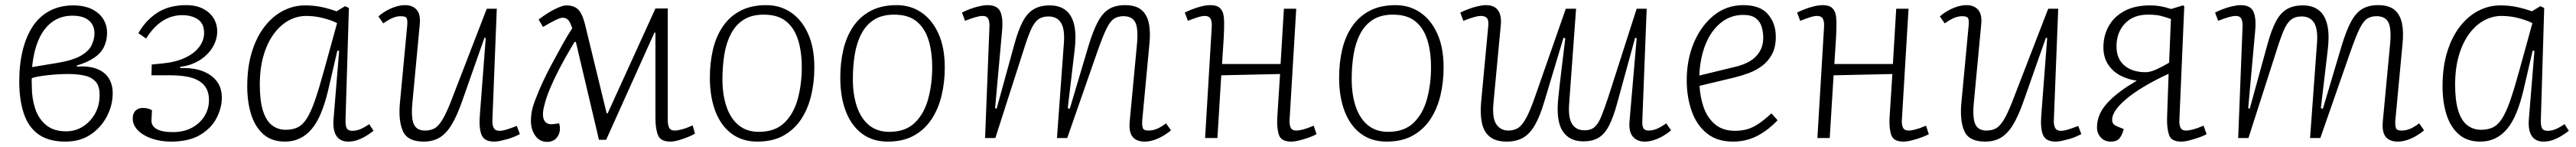

<svg xmlns="http://www.w3.org/2000/svg" viewBox="-20 -537 10034 572"><path d="M235 14Q169 14 129.5 -14.5Q90 -43 72.5 -96Q55 -149 55 -220Q55 -287 68.5 -341.5Q82 -396 108 -435Q134 -474 174 -495Q214 -516 266 -516Q307 -516 336.5 -502Q366 -488 381.5 -464Q397 -440 397 -409Q397 -380 385.5 -355.5Q374 -331 348 -313Q322 -295 279 -282L280 -278Q325 -281 356 -269.5Q387 -258 403 -233.5Q419 -209 419 -174Q419 -128 396.5 -84.5Q374 -41 333 -13.5Q292 14 235 14ZM237 -26Q274 -26 303.5 -45Q333 -64 350.5 -95.5Q368 -127 368 -167Q368 -204 351 -221Q334 -238 306.5 -243.5Q279 -249 247 -249Q208 -249 166.5 -244.5Q125 -240 104 -233Q103 -225 103.5 -218.5Q104 -212 104 -199Q104 -154 117 -114.5Q130 -75 159.5 -50.5Q189 -26 237 -26ZM105 -276 202 -292Q263 -302 294.5 -320Q326 -338 337 -361.5Q348 -385 348 -407Q348 -439 326 -457.5Q304 -476 262 -476Q219 -476 186 -453.5Q153 -431 132.5 -387Q112 -343 105 -276Z M646 14Q606 14 572 2.5Q538 -9 517.5 -29.5Q497 -50 497 -76Q497 -96 508 -106.5Q519 -117 536 -117Q548 -117 556.5 -114.5Q565 -112 572 -108L570 -70Q569 -47 590 -35Q611 -23 653 -23Q697 -23 728.5 -40.5Q760 -58 777 -86Q794 -114 794 -148Q794 -174 784 -192.5Q774 -211 754.5 -222.5Q735 -234 707 -239Q679 -244 644 -244H570L571 -286L612 -290Q664 -295 700.5 -312Q737 -329 756 -354.5Q775 -380 775 -409Q775 -445 751 -461.5Q727 -478 689 -478Q663 -478 638.5 -468.5Q614 -459 591.5 -439Q569 -419 549 -387L519 -408Q537 -439 558.5 -460Q580 -481 603 -493.5Q626 -506 651.5 -511.5Q677 -517 704 -517Q744 -517 771 -503Q798 -489 812 -466Q826 -443 826 -415Q826 -382 807.5 -352Q789 -322 756.5 -302Q724 -282 682 -277V-272Q731 -274 767 -261Q803 -248 823.5 -222Q844 -196 844 -157Q844 -117 823.5 -77.5Q803 -38 759.5 -12Q716 14 646 14Z M1326 -74Q1325 -48 1330.5 -38Q1336 -28 1352 -28Q1369 -28 1385 -35Q1401 -42 1418 -54L1435 -28Q1421 -17 1405 -7.5Q1389 2 1372 8Q1355 14 1336 14Q1316 14 1302.5 4.5Q1289 -5 1283 -24Q1277 -43 1279 -71L1301 -339L1294 -340L1258 -185Q1246 -135 1230.5 -97.5Q1215 -60 1194.5 -35.5Q1174 -11 1148 1.5Q1122 14 1090 14Q1038 14 1005.5 -15Q973 -44 958 -92.5Q943 -141 943 -201Q943 -276 961 -334.5Q979 -393 1010.5 -433.5Q1042 -474 1082.5 -495Q1123 -516 1168 -516Q1202 -516 1231 -510Q1260 -504 1291 -493L1324 -513L1339 -506ZM1093 -32Q1120 -32 1139.5 -41.5Q1159 -51 1175 -76Q1191 -101 1206.5 -145.5Q1222 -190 1241 -259L1293 -447Q1272 -458 1239 -466.5Q1206 -475 1173 -475Q1136 -475 1103 -456.5Q1070 -438 1045 -403Q1020 -368 1006 -319Q992 -270 992 -207Q992 -146 1004 -107Q1016 -68 1039 -50Q1062 -32 1093 -32Z M1454 -473Q1466 -484 1483 -494Q1500 -504 1519.5 -510.5Q1539 -517 1558 -517Q1587 -517 1603 -499Q1619 -481 1615 -442L1586 -134Q1581 -76 1592.5 -52.5Q1604 -29 1635 -29Q1659 -29 1675 -39Q1691 -49 1707.5 -78.5Q1724 -108 1746 -167L1876 -503H1915L1898 -71Q1897 -51 1903 -39.5Q1909 -28 1925 -28Q1937 -28 1953.5 -33Q1970 -38 1993 -47L2005 -15Q1997 -11 1984.5 -5.5Q1972 0 1957.5 4Q1943 8 1929.5 11Q1916 14 1905 14Q1867 14 1856 -11.5Q1845 -37 1849 -88L1872 -389L1867 -390L1780 -143Q1760 -86 1739 -51.5Q1718 -17 1692 -1.5Q1666 14 1630 14Q1567 14 1549 -27.5Q1531 -69 1538 -139L1566 -436Q1568 -456 1564.5 -465Q1561 -474 1541 -474Q1526 -474 1510 -467.5Q1494 -461 1473 -446Z M2341 7H2313L2223 -374H2218Q2207 -356 2190 -326.5Q2173 -297 2155 -262Q2137 -227 2122 -191.5Q2107 -156 2100 -126Q2090 -88 2099.5 -69.5Q2109 -51 2134 -54L2158 -57Q2166 -28 2152.5 -6.5Q2139 15 2111 15Q2082 15 2065 -9Q2048 -33 2048 -67Q2048 -83 2050.5 -98.5Q2053 -114 2058 -129Q2063 -144 2070 -161Q2079 -185 2094.5 -218.5Q2110 -252 2130.5 -290Q2151 -328 2171 -364Q2191 -400 2209 -427Q2201 -451 2193 -459.5Q2185 -468 2171 -468Q2163 -468 2144 -459Q2125 -450 2095 -432L2078 -461Q2112 -487 2141.5 -501.5Q2171 -516 2185 -516Q2216 -516 2232 -500Q2248 -484 2258 -445L2343 -96H2347L2533 -504H2581V-70Q2581 -51 2586.5 -40Q2592 -29 2608 -29Q2619 -29 2637.5 -34Q2656 -39 2678 -49L2687 -17Q2677 -11 2660 -4Q2643 3 2624 8.5Q2605 14 2591 14Q2553 14 2543 -11Q2533 -36 2533 -78V-410H2529Z M2930 14Q2871 14 2829.5 -17Q2788 -48 2766.5 -104Q2745 -160 2745 -235Q2745 -293 2757 -344Q2769 -395 2795.5 -434Q2822 -473 2864 -495Q2906 -517 2965 -517Q3019 -517 3061 -488.5Q3103 -460 3127.5 -406Q3152 -352 3152 -274Q3152 -217 3139.5 -165Q3127 -113 3100.5 -73Q3074 -33 3032 -9.5Q2990 14 2930 14ZM2936 -24Q2999 -24 3035.5 -59.5Q3072 -95 3087.5 -152.5Q3103 -210 3103 -275Q3103 -336 3088.5 -382Q3074 -428 3042 -454Q3010 -480 2955 -480Q2908 -480 2877 -460.5Q2846 -441 2827.5 -406Q2809 -371 2801.5 -325.5Q2794 -280 2794 -229Q2794 -168 2810 -121.5Q2826 -75 2857.5 -49.5Q2889 -24 2936 -24Z M3438 14Q3379 14 3337.5 -17Q3296 -48 3274.5 -104Q3253 -160 3253 -235Q3253 -293 3265 -344Q3277 -395 3303.5 -434Q3330 -473 3372 -495Q3414 -517 3473 -517Q3527 -517 3569 -488.5Q3611 -460 3635.5 -406Q3660 -352 3660 -274Q3660 -217 3647.5 -165Q3635 -113 3608.5 -73Q3582 -33 3540 -9.5Q3498 14 3438 14ZM3444 -24Q3507 -24 3543.5 -59.5Q3580 -95 3595.5 -152.5Q3611 -210 3611 -275Q3611 -336 3596.5 -382Q3582 -428 3550 -454Q3518 -480 3463 -480Q3416 -480 3385 -460.5Q3354 -441 3335.5 -406Q3317 -371 3309.5 -325.5Q3302 -280 3302 -229Q3302 -168 3318 -121.5Q3334 -75 3365.5 -49.5Q3397 -24 3444 -24Z M4124 -370Q4128 -424 4112.5 -448.5Q4097 -473 4064 -473Q4039 -473 4023 -460.5Q4007 -448 3994.5 -419Q3982 -390 3967 -342L3857 0H3817L3834 -432Q3835 -452 3829.5 -463.5Q3824 -475 3807 -475Q3796 -475 3779 -470Q3762 -465 3739 -456L3727 -488Q3738 -494 3756 -501Q3774 -508 3793.5 -512.5Q3813 -517 3827 -517Q3865 -517 3876.5 -491.5Q3888 -466 3883 -415L3856 -116L3862 -114L3932 -368Q3947 -422 3964.5 -454.5Q3982 -487 4007 -501.5Q4032 -516 4069 -516Q4106 -516 4130 -498Q4154 -480 4163.5 -442.5Q4173 -405 4166 -344L4139 -116L4147 -114L4220 -359Q4238 -418 4256.5 -452.5Q4275 -487 4300 -502Q4325 -517 4362 -517Q4404 -517 4426 -498.5Q4448 -480 4455 -446Q4462 -412 4457 -365L4429 -67Q4428 -48 4431.5 -38.5Q4435 -29 4454 -29Q4470 -29 4486 -35.5Q4502 -42 4522 -57L4541 -30Q4530 -20 4512.5 -9.5Q4495 1 4476 7.5Q4457 14 4438 14Q4418 14 4404 6Q4390 -2 4384 -18.5Q4378 -35 4380 -61L4409 -369Q4414 -428 4401.5 -451Q4389 -474 4356 -474Q4334 -474 4319 -464Q4304 -454 4290 -425.5Q4276 -397 4255 -338L4137 0H4097Z M4966 -249 4737 -244 4722 0H4674L4700 -434Q4701 -454 4695 -464.5Q4689 -475 4673 -475Q4662 -475 4646 -470Q4630 -465 4607 -456L4595 -488Q4606 -494 4624 -501Q4642 -508 4661 -512.5Q4680 -517 4695 -517Q4720 -517 4732 -505.5Q4744 -494 4746.5 -473.5Q4749 -453 4748 -425Q4747 -392 4744.5 -357.5Q4742 -323 4740 -288H4968L4981 -503H5029L5003 -70Q5002 -51 5007.5 -40Q5013 -29 5029 -29Q5040 -29 5057 -33.5Q5074 -38 5097 -48L5108 -15Q5098 -9 5080 -2.5Q5062 4 5042.5 9Q5023 14 5009 14Q4971 14 4962 -11Q4953 -36 4955 -78Z M5381 14Q5322 14 5280.5 -17Q5239 -48 5217.5 -104Q5196 -160 5196 -235Q5196 -293 5208 -344Q5220 -395 5246.5 -434Q5273 -473 5315 -495Q5357 -517 5416 -517Q5470 -517 5512 -488.5Q5554 -460 5578.5 -406Q5603 -352 5603 -274Q5603 -217 5590.5 -165Q5578 -113 5551.5 -73Q5525 -33 5483 -9.5Q5441 14 5381 14ZM5387 -24Q5450 -24 5486.5 -59.5Q5523 -95 5538.5 -152.5Q5554 -210 5554 -275Q5554 -336 5539.5 -382Q5525 -428 5493 -454Q5461 -480 5406 -480Q5359 -480 5328 -460.5Q5297 -441 5278.5 -406Q5260 -371 5252.5 -325.5Q5245 -280 5245 -229Q5245 -168 5261 -121.5Q5277 -75 5308.5 -49.5Q5340 -24 5387 -24Z M5668 -488Q5680 -494 5698 -501Q5716 -508 5735 -512.5Q5754 -517 5768 -517Q5790 -517 5803.5 -508Q5817 -499 5822.5 -482Q5828 -465 5826 -442L5797 -134Q5792 -76 5809 -52.5Q5826 -29 5855 -29Q5877 -29 5893 -39Q5909 -49 5925 -78.5Q5941 -108 5961 -166L6079 -503H6119L6092 -133Q6088 -79 6103.5 -54.5Q6119 -30 6152 -30Q6177 -30 6191.5 -43Q6206 -56 6217.5 -84.5Q6229 -113 6245 -161L6355 -503H6394L6377 -67Q6376 -48 6381 -38.5Q6386 -29 6402 -29Q6417 -29 6433 -35.5Q6449 -42 6470 -57L6489 -30Q6478 -20 6460.5 -9.5Q6443 1 6424 7.5Q6405 14 6386 14Q6357 14 6340.5 -5Q6324 -24 6327 -63L6355 -388L6349 -390L6279 -135Q6264 -80 6247 -47.5Q6230 -15 6206.5 -1Q6183 13 6147 13Q6092 13 6066 -28Q6040 -69 6050 -159Q6056 -216 6063 -272.5Q6070 -329 6077 -388L6070 -390L5996 -144Q5979 -86 5959 -51Q5939 -16 5912.5 -1Q5886 14 5849 14Q5807 14 5783.5 -4.5Q5760 -23 5752.5 -57.5Q5745 -92 5749 -138L5777 -436Q5779 -458 5772 -466.5Q5765 -475 5748 -475Q5737 -475 5720 -470Q5703 -465 5680 -456Z M6771 -517Q6836 -517 6866.5 -481.5Q6897 -446 6897 -394Q6897 -354 6882.5 -326.5Q6868 -299 6844 -281Q6820 -263 6791.5 -252.5Q6763 -242 6734 -235L6600 -203Q6602 -160 6616 -119.5Q6630 -79 6660 -53.5Q6690 -28 6738 -28Q6763 -28 6785 -34Q6807 -40 6830 -55.5Q6853 -71 6880 -96L6904 -69Q6888 -52 6869 -37Q6850 -22 6829 -10.5Q6808 1 6783.5 7.5Q6759 14 6730 14Q6668 14 6628 -18.5Q6588 -51 6569 -105.5Q6550 -160 6550 -225Q6550 -305 6578 -371Q6606 -437 6655.5 -477Q6705 -517 6771 -517ZM6848 -390Q6848 -412 6842 -432.5Q6836 -453 6819 -466Q6802 -479 6770 -479Q6721 -479 6683 -448.5Q6645 -418 6623.5 -365Q6602 -312 6599 -243L6739 -277Q6773 -285 6797 -299.5Q6821 -314 6834.5 -337Q6848 -360 6848 -390Z M7351 -249 7122 -244 7107 0H7059L7085 -434Q7086 -454 7080 -464.5Q7074 -475 7058 -475Q7047 -475 7031 -470Q7015 -465 6992 -456L6980 -488Q6991 -494 7009 -501Q7027 -508 7046 -512.5Q7065 -517 7080 -517Q7105 -517 7117 -505.5Q7129 -494 7131.5 -473.5Q7134 -453 7133 -425Q7132 -392 7129.5 -357.5Q7127 -323 7125 -288H7353L7366 -503H7414L7388 -70Q7387 -51 7392.5 -40Q7398 -29 7414 -29Q7425 -29 7442 -33.5Q7459 -38 7482 -48L7493 -15Q7483 -9 7465 -2.5Q7447 4 7427.5 9Q7408 14 7394 14Q7356 14 7347 -11Q7338 -36 7340 -78Z M7536 -473Q7548 -484 7565 -494Q7582 -504 7601.5 -510.5Q7621 -517 7640 -517Q7669 -517 7685 -499Q7701 -481 7697 -442L7668 -134Q7663 -76 7674.5 -52.5Q7686 -29 7717 -29Q7741 -29 7757 -39Q7773 -49 7789.5 -78.5Q7806 -108 7828 -167L7958 -503H7997L7980 -71Q7979 -51 7985 -39.5Q7991 -28 8007 -28Q8019 -28 8035.5 -33Q8052 -38 8075 -47L8087 -15Q8079 -11 8066.5 -5.5Q8054 0 8039.5 4Q8025 8 8011.5 11Q7998 14 7987 14Q7949 14 7938 -11.5Q7927 -37 7931 -88L7954 -389L7949 -390L7862 -143Q7842 -86 7821 -51.5Q7800 -17 7774 -1.5Q7748 14 7712 14Q7649 14 7631 -27.5Q7613 -69 7620 -139L7648 -436Q7650 -456 7646.5 -465Q7643 -474 7623 -474Q7608 -474 7592 -467.5Q7576 -461 7555 -446Z M8427 -250Q8371 -224 8329.5 -199Q8288 -174 8261 -151Q8234 -128 8220.5 -108Q8207 -88 8207 -71Q8207 -61 8212 -55Q8217 -49 8227 -45L8252 -35Q8248 -16 8237.5 -1Q8227 14 8202 14Q8177 14 8162.5 -2.5Q8148 -19 8148 -41Q8148 -68 8159 -93Q8170 -118 8196 -144.5Q8222 -171 8267 -201L8303 -223Q8267 -228 8237.5 -244Q8208 -260 8190.5 -287.5Q8173 -315 8173 -353Q8173 -398 8193.5 -435Q8214 -472 8254.5 -494Q8295 -516 8355 -516Q8375 -516 8393.5 -513Q8412 -510 8437 -502L8483 -516L8488 -513L8469 -70Q8468 -51 8473.5 -40Q8479 -29 8495 -29Q8506 -29 8523 -33.5Q8540 -38 8563 -48L8575 -15Q8565 -9 8546.5 -2.5Q8528 4 8509 9Q8490 14 8476 14Q8438 14 8429 -11Q8420 -36 8421 -78ZM8436 -463Q8411 -472 8393.5 -476Q8376 -480 8346 -480Q8289 -480 8256.5 -445Q8224 -410 8224 -357Q8224 -308 8255 -282Q8286 -256 8338 -256Q8355 -256 8379.5 -267Q8404 -278 8429 -293Z M9005 -370Q9009 -424 8993.5 -448.5Q8978 -473 8945 -473Q8920 -473 8904 -460.5Q8888 -448 8875.5 -419Q8863 -390 8848 -342L8738 0H8698L8715 -432Q8716 -452 8710.5 -463.5Q8705 -475 8688 -475Q8677 -475 8660 -470Q8643 -465 8620 -456L8608 -488Q8619 -494 8637 -501Q8655 -508 8674.5 -512.5Q8694 -517 8708 -517Q8746 -517 8757.5 -491.5Q8769 -466 8764 -415L8737 -116L8743 -114L8813 -368Q8828 -422 8845.5 -454.5Q8863 -487 8888 -501.5Q8913 -516 8950 -516Q8987 -516 9011 -498Q9035 -480 9044.5 -442.5Q9054 -405 9047 -344L9020 -116L9028 -114L9101 -359Q9119 -418 9137.5 -452.5Q9156 -487 9181 -502Q9206 -517 9243 -517Q9285 -517 9307 -498.5Q9329 -480 9336 -446Q9343 -412 9338 -365L9310 -67Q9309 -48 9312.5 -38.5Q9316 -29 9335 -29Q9351 -29 9367 -35.5Q9383 -42 9403 -57L9422 -30Q9411 -20 9393.5 -9.5Q9376 1 9357 7.5Q9338 14 9319 14Q9299 14 9285 6Q9271 -2 9265 -18.5Q9259 -35 9261 -61L9290 -369Q9295 -428 9282.5 -451Q9270 -474 9237 -474Q9215 -474 9200 -464Q9185 -454 9171 -425.5Q9157 -397 9136 -338L9018 0H8978Z M9877 -74Q9876 -48 9881.5 -38Q9887 -28 9903 -28Q9920 -28 9936 -35Q9952 -42 9969 -54L9986 -28Q9972 -17 9956 -7.5Q9940 2 9923 8Q9906 14 9887 14Q9867 14 9853.5 4.5Q9840 -5 9834 -24Q9828 -43 9830 -71L9852 -339L9845 -340L9809 -185Q9797 -135 9781.5 -97.5Q9766 -60 9745.5 -35.5Q9725 -11 9699 1.5Q9673 14 9641 14Q9589 14 9556.5 -15Q9524 -44 9509 -92.5Q9494 -141 9494 -201Q9494 -276 9512 -334.5Q9530 -393 9561.5 -433.5Q9593 -474 9633.5 -495Q9674 -516 9719 -516Q9753 -516 9782 -510Q9811 -504 9842 -493L9875 -513L9890 -506ZM9644 -32Q9671 -32 9690.5 -41.5Q9710 -51 9726 -76Q9742 -101 9757.5 -145.5Q9773 -190 9792 -259L9844 -447Q9823 -458 9790 -466.5Q9757 -475 9724 -475Q9687 -475 9654 -456.5Q9621 -438 9596 -403Q9571 -368 9557 -319Q9543 -270 9543 -207Q9543 -146 9555 -107Q9567 -68 9590 -50Q9613 -32 9644 -32Z"/></svg>

Font: Literata ExtraLight
Style: Italic
Weight: 250
Italic angle: -2°
Designer: Latin by Veronika Burian and Jose Scaglione. Greek by Irene Vlachou. Cyrillic by Vera Evstafieva
Foundry: TypeTogether
Version: Version 3.002